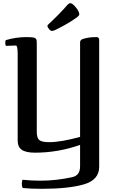

<svg xmlns="http://www.w3.org/2000/svg" viewBox="-20 -946 717 1206"><path d="M117 210Q117 225 123 235Q175 240 241 240Q411 240 507 212Q603 184 603 102V-695Q603 -713 585 -713Q536 -713 500 -701Q483 -695 483 -680V-86Q362 -53 289 -53Q243 -53 227 -66Q211 -79 211 -118V-670Q212 -691 207.5 -699.5Q203 -708 189.5 -710.5Q176 -713 144 -713Q82 -713 16 -694Q13 -685 13 -677Q13 -665 17 -658L80 -660Q91 -660 91 -605V-63Q91 -23 117 -5Q143 13 199 13Q345 13 483 -36V97Q484 156 433 167Q332 189 233 189Q178 189 121 183Q117 196 117 210ZM282 -791Q278 -788 278 -783Q278 -776 287.5 -764Q297 -752 305 -752Q314 -750 346 -767Q411 -800 456 -832Q478 -847 478 -856Q478 -873 457 -899Q435 -926 422 -926Q414 -926 406 -918Q357 -861 282 -791Z"/></svg>

Font: Federant
Style: Regular
Weight: 400
Designer: Olexa M. Volochay, Alexei Vanyashin, Otto Ludwig Naegele
Foundry: Cyreal (www.cyreal.org)
Version: Version 1.011; ttfautohint (v1.4.1)